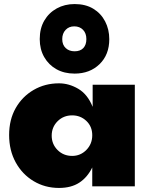

<svg xmlns="http://www.w3.org/2000/svg" viewBox="-20 -919 735 947"><path d="M271 8Q202 8 146 -25.5Q90 -59 57.5 -118Q25 -177 25 -253Q25 -329 57.5 -386Q90 -443 146 -475.5Q202 -508 271 -508Q320 -508 366 -481Q412 -454 437 -392V-501H645V0H435V-93Q411 -44 371 -18Q331 8 271 8ZM336 -150Q377 -150 406 -179.5Q435 -209 435 -252Q435 -295 406 -322.5Q377 -350 336 -350Q293 -350 264 -321Q235 -292 235 -250Q235 -208 264 -179Q293 -150 336 -150ZM348 -556Q297 -556 258.5 -577.5Q220 -599 198 -637.5Q176 -676 176 -726Q176 -779 198.5 -817.5Q221 -856 260 -877.5Q299 -899 348 -899Q402 -899 440 -876Q478 -853 498.5 -813.5Q519 -774 519 -726Q519 -649 471 -602.5Q423 -556 348 -556ZM348 -666Q376 -666 391 -682Q406 -698 406 -726Q406 -755 389.5 -772Q373 -789 346 -789Q320 -789 303.5 -771.5Q287 -754 287 -726Q287 -698 304 -682Q321 -666 348 -666Z"/></svg>

Font: Paytone One
Style: Regular
Weight: 400
Designer: Vernon Adams
Foundry: Vernon Adams
Version: Version 1.002; ttfautohint (v1.8.4.7-5d5b);gftools[0.9.23]